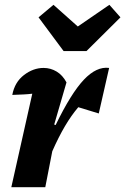

<svg xmlns="http://www.w3.org/2000/svg" viewBox="-20 -777 520 797"><path d="M27 0 114 -388Q98 -386 78.5 -385Q59 -384 31 -383Q41 -436 79.5 -465.5Q118 -495 161 -495Q190 -495 215 -480Q240 -465 256 -435L205 -260L211 -258Q275 -390 328 -446Q381 -502 433 -495L390 -306L305 -332Q276 -298 249.5 -253Q223 -208 197 -149L168 0ZM244 -565 140 -705 202 -757 303 -667 434 -757 480 -705 339 -565Z"/></svg>

Font: Piazzolla
Style: Bold Italic
Weight: 700
Italic angle: -11.3°
Designer: Juan Pablo del Peral
Foundry: Huerta Tipografica
Version: Version 1.330